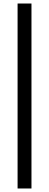

<svg xmlns="http://www.w3.org/2000/svg" viewBox="-20 -826 280 1092"><path d="M80 246V-806H159V246Z"/></svg>

Font: Space Grotesk Light
Style: Regular
Weight: 400
Version: Version 2.000